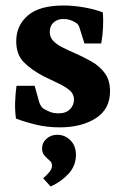

<svg xmlns="http://www.w3.org/2000/svg" viewBox="-20 -453 447 698"><path d="M38 -22Q34 -51 35 -82Q36 -113 40 -141H106L121 -87Q126 -67 138 -58Q146 -53 160 -47Q174 -41 193 -41Q220 -41 234.5 -56Q249 -71 249 -91Q249 -111 234 -124Q219 -137 194 -149Q169 -161 138 -176Q94 -199 66.5 -227Q39 -255 39 -303Q39 -360 81 -396.5Q123 -433 211 -433Q247 -433 286.5 -426Q326 -419 354 -408Q356 -382 354.5 -352Q353 -322 348 -295H287L271 -346Q268 -357 264.5 -362.5Q261 -368 253 -372Q243 -378 232.5 -381Q222 -384 211 -384Q189 -384 175 -371.5Q161 -359 161 -337Q161 -318 173 -305Q185 -292 204.5 -282Q224 -272 247 -262Q282 -247 312.5 -229.5Q343 -212 361.5 -186.5Q380 -161 380 -121Q380 -56 328 -23Q276 10 197 10Q151 10 110 0Q69 -10 38 -22ZM256 113Q255 151 228.5 179.5Q202 208 164 225L137 195Q149 185 159 173Q169 161 169 150Q169 139 163.5 133.5Q158 128 153 124Q146 118 139.5 109.5Q133 101 133 86Q133 66 149 51.5Q165 37 188 37Q217 37 237 58Q257 79 256 113Z"/></svg>

Font: Yrsa
Style: Regular
Weight: 400
Designer: Anna Giedrys (Yrsa+Rasa design), David Brezina (Yrsa art-direction, Rasa art-direction, design)
Foundry: Rosetta Type Foundry
Version: Version 2.004